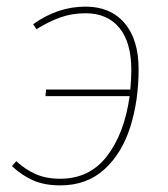

<svg xmlns="http://www.w3.org/2000/svg" viewBox="-20 -549 506 579"><path d="M398 -340Q398 -246 373 -166.5Q348 -87 295 -38.5Q242 10 162 10Q114 10 80 -5Q46 -20 16 -48L29 -63Q56 -38 87.5 -24Q119 -10 162 -10Q250 -10 302.5 -78Q355 -146 371 -259H117L119 -279H373Q376 -311 376 -338Q376 -421 340 -465Q304 -509 238 -509Q197 -509 162 -496.5Q127 -484 90 -461L80 -476Q154 -529 238 -529Q313 -529 355.5 -479.5Q398 -430 398 -340Z"/></svg>

Font: Fira Sans Thin
Style: Italic
Weight: 250
Italic angle: -8°
Designer: Carrois Corporate & Edenspiekermann AG
Foundry: Carrois Corporate GbR & Edenspiekermann AG
Version: Version 4.203